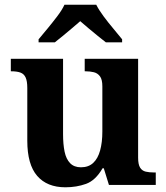

<svg xmlns="http://www.w3.org/2000/svg" viewBox="-20 -786 707 816"><path d="M258 10Q180 10 138 -38.5Q96 -87 96 -188V-412Q96 -441 89 -456.5Q82 -472 67 -477.5Q52 -483 28 -483H26V-536H248V-216Q248 -173 254.5 -141.5Q261 -110 278 -92.5Q295 -75 324 -75Q356 -75 376 -93.5Q396 -112 405.5 -146.5Q415 -181 415 -227V-419Q415 -448 405 -461.5Q395 -475 379 -479Q363 -483 343 -483H340V-536H567V-116Q567 -87 575.5 -73.5Q584 -60 599.5 -56.5Q615 -53 634 -53H642V0H443L421 -71H416Q386 -19 345.5 -4.5Q305 10 258 10ZM144 -619Q160 -638 181.5 -664Q203 -690 223.5 -717Q244 -744 254 -766H389Q400 -744 420 -717Q440 -690 462 -664Q484 -638 499 -619V-606H430Q416 -617 396 -633Q376 -649 356 -666Q336 -683 321 -696Q306 -683 286 -666Q266 -649 246.5 -633Q227 -617 213 -606H144Z"/></svg>

Font: Noto Serif Tamil
Style: Bold
Weight: 700
Designer: Indian Type Foundry, Tom Grace, and the Monotype Design Team
Foundry: Monotype Imaging Inc.
Version: Version 2.003